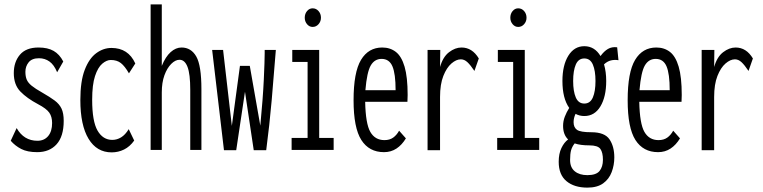

<svg xmlns="http://www.w3.org/2000/svg" viewBox="-20 -685 3483 877"><path d="M150 10Q105 10 77 -4.5Q49 -19 29 -42L56 -100Q89 -42 151 -42Q182 -42 200 -63.5Q218 -85 218 -123Q218 -152 205 -170.5Q192 -189 154 -209Q103 -236 73 -267Q43 -298 43 -351Q43 -402 71 -435Q99 -468 156 -468Q198 -468 225 -452.5Q252 -437 269 -404L241 -355Q227 -389 206 -404Q185 -419 158 -419Q126 -419 111 -400.5Q96 -382 96 -357Q96 -336 102 -321.5Q108 -307 124.5 -293.5Q141 -280 173 -262Q208 -242 229.5 -226Q251 -210 261 -189Q271 -168 271 -133Q271 -62 238.5 -26Q206 10 150 10Z M490 11Q422 11 384.5 -51Q347 -113 347 -228Q347 -314 367 -366Q387 -418 419.5 -442Q452 -466 489 -466Q566 -466 598 -395L569 -350Q550 -383 532 -397Q514 -411 486 -411Q467 -411 447 -394Q427 -377 414 -337.5Q401 -298 401 -229Q401 -131 425.5 -88.5Q450 -46 493 -46Q514 -46 533 -57.5Q552 -69 568 -95L593 -43Q573 -15 546.5 -2Q520 11 490 11Z M668 0V-665H719V-384Q736 -426 759.5 -447Q783 -468 809 -468Q853 -468 876.5 -427Q900 -386 900 -277V0H849V-275Q849 -347 836.5 -379.5Q824 -412 800 -412Q781 -412 762 -393Q743 -374 731 -341Q719 -308 719 -263V0Z M1003 1 949 -457H999L1039 -110L1076 -384H1121L1169 -111Q1181 -236 1185 -322Q1189 -408 1189 -442V-457H1240Q1231 -341 1221 -227Q1211 -113 1196 1H1139L1099 -266L1059 1Z M1312 0V-55H1385V-402H1315V-457H1438V-55H1504V0ZM1408 -562Q1393 -562 1382.5 -574.5Q1372 -587 1372 -604Q1372 -622 1382.5 -634.5Q1393 -647 1408 -647Q1424 -647 1435 -634.5Q1446 -622 1446 -604Q1446 -587 1435 -574.5Q1424 -562 1408 -562Z M1734 10Q1666 10 1630.5 -45.5Q1595 -101 1595 -227Q1595 -355 1629 -411.5Q1663 -468 1726 -468Q1762 -468 1788 -448Q1814 -428 1828 -380.5Q1842 -333 1842 -251Q1842 -233 1841 -220H1648Q1650 -120 1671.5 -82.5Q1693 -45 1736 -45Q1760 -45 1776 -56.5Q1792 -68 1803 -88L1834 -53Q1816 -23 1791 -6.5Q1766 10 1734 10ZM1649 -273H1787Q1787 -348 1772.5 -382Q1758 -416 1723 -416Q1691 -416 1673.5 -386Q1656 -356 1649 -273Z M1933 1V-457H1991L1990 -379Q2003 -425 2031 -446.5Q2059 -468 2088 -468Q2137 -468 2167 -418L2147 -361Q2129 -388 2115 -401Q2101 -414 2085 -414Q2064 -414 2042 -395Q2020 -376 2005 -338Q1990 -300 1990 -242V1Z M2251 0V-55H2324V-402H2254V-457H2377V-55H2443V0ZM2347 -562Q2332 -562 2321.5 -574.5Q2311 -587 2311 -604Q2311 -622 2321.5 -634.5Q2332 -647 2347 -647Q2363 -647 2374 -634.5Q2385 -622 2385 -604Q2385 -587 2374 -574.5Q2363 -562 2347 -562Z M2649 -155Q2627 -155 2609 -165Q2600 -146 2600 -127Q2600 -103 2615.5 -92Q2631 -81 2681 -81Q2742 -81 2764 -48.5Q2786 -16 2786 34Q2786 69 2774 101Q2762 133 2735 152.5Q2708 172 2663 172Q2603 172 2567.5 142.5Q2532 113 2532 54Q2532 17 2544.5 -9Q2557 -35 2575 -48Q2552 -70 2552 -110Q2552 -132 2560 -152.5Q2568 -173 2580 -192Q2549 -236 2549 -315Q2549 -387 2576 -430.5Q2603 -474 2649 -474Q2696 -474 2723 -429Q2739 -451 2757 -461.5Q2775 -472 2799 -469L2805 -410Q2787 -413 2770.5 -409Q2754 -405 2739 -391Q2749 -357 2749 -315Q2749 -243 2722.5 -199Q2696 -155 2649 -155ZM2649 -212Q2676 -212 2688 -240Q2700 -268 2700 -315Q2700 -362 2688 -390Q2676 -418 2649 -418Q2622 -418 2610 -390Q2598 -362 2598 -315Q2598 -268 2610 -240Q2622 -212 2649 -212ZM2584 46Q2584 80 2605.5 97.5Q2627 115 2663 115Q2703 115 2718.5 96Q2734 77 2734 45Q2734 12 2722.5 -4.5Q2711 -21 2672 -21Q2631 -21 2605 -30Q2593 -15 2588.5 1.5Q2584 18 2584 46Z M2986 10Q2918 10 2882.5 -45.5Q2847 -101 2847 -227Q2847 -355 2881 -411.5Q2915 -468 2978 -468Q3014 -468 3040 -448Q3066 -428 3080 -380.5Q3094 -333 3094 -251Q3094 -233 3093 -220H2900Q2902 -120 2923.5 -82.5Q2945 -45 2988 -45Q3012 -45 3028 -56.5Q3044 -68 3055 -88L3086 -53Q3068 -23 3043 -6.5Q3018 10 2986 10ZM2901 -273H3039Q3039 -348 3024.5 -382Q3010 -416 2975 -416Q2943 -416 2925.5 -386Q2908 -356 2901 -273Z M3185 1V-457H3243L3242 -379Q3255 -425 3283 -446.5Q3311 -468 3340 -468Q3389 -468 3419 -418L3399 -361Q3381 -388 3367 -401Q3353 -414 3337 -414Q3316 -414 3294 -395Q3272 -376 3257 -338Q3242 -300 3242 -242V1Z"/></svg>

Font: Inconsolata ExtraCondensed Thin
Style: Regular
Weight: 100
Width: 2
Monospace: yes
Designer: Raph Levien, Cyreal, Brenton Simpson
Foundry: Raph Levien, Cyreal, Google
Version: Version 3.100; ttfautohint (v1.8.4.7-5d5b)